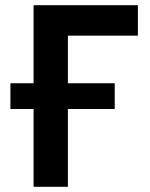

<svg xmlns="http://www.w3.org/2000/svg" viewBox="-20 -718 577 738"><path d="M109 0H241V-299H421V-398H241V-581H510V-698H109V-398H20V-299H109Z"/></svg>

Font: Braiins Sans SemiBold
Style: Regular
Weight: 600
Designer: Mike Abbink, Paul van der Laan, Pieter van Rosmalen, Jiri Chlebus, Lubos Buracinsky
Foundry: Bold Monday, Sudetype
Version: Version 1.000;hotconv 1.0.109;makeotfexe 2.5.65596